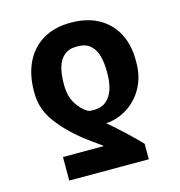

<svg xmlns="http://www.w3.org/2000/svg" viewBox="-109 -650 872 929"><g transform="rotate(-15 327.5 -185.0)"><path d="M522.3 183.6H123.8V65.6H329.1Q321.5 59.1 308 49.7Q294.5 40.3 276.9 27.6Q259.3 14.9 239.3 -0.4Q165.3 -59.5 118.1 -124.4Q70.8 -189.4 70.5 -268.6V-278.3Q70.8 -360 100.5 -421.7Q130.3 -483.5 187.7 -518.1Q245.1 -552.7 327.5 -552.7Q409.9 -552.7 467.5 -520.3Q525.1 -487.9 555.3 -430.1Q585.5 -372.3 585.4 -295.3V-285.5Q585.5 -218.9 559.1 -166.6Q532.7 -114.3 487.6 -81.4Q442.5 -48.5 386.1 -39.5Q382.7 -39.1 378 -39Q373.3 -38.9 368 -38.7Q384.8 -24.7 406.2 -5.5Q427.6 13.7 449.7 34.4Q471.8 55.1 490.9 73.9Q510 92.8 522.3 106.2ZM436.1 -268.6V-278.3Q436.4 -320.4 427.3 -355.8Q418.2 -391.1 394.6 -412.4Q371 -433.6 327.5 -433.6Q286.7 -433.6 263 -413.4Q239.3 -393.2 229.3 -358.1Q219.3 -323 219.3 -278.3V-268.6Q219.3 -213.6 242.8 -175.4Q266.3 -137.3 297.9 -119.5Q304.4 -117 311 -116.2Q317.7 -115.4 325.6 -115.4Q366 -115.4 390.3 -136.2Q414.6 -157 425.5 -191.8Q436.4 -226.7 436.1 -268.6Z"/></g></svg>

Font: Inter
Style: Regular
Weight: 400
Designer: Rasmus Andersson
Foundry: rsms
Version: Version 4.000;git-8c9346024